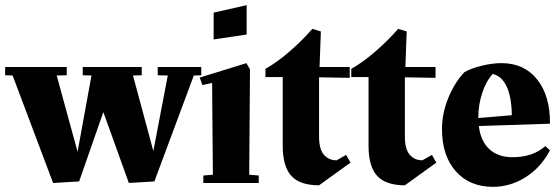

<svg xmlns="http://www.w3.org/2000/svg" viewBox="-30 -710 2164 745"><path d="M751 -450V-418L722 -417L569 -6L470 0L371 -275L277 -6L176 0L19 -417L-10 -418V-450H229V-418L190 -417L271 -121L325 -417L291 -418V-450H520V-418L486 -417L565 -124L621 -417L582 -418V-450Z M799 -661 927 -690V-576L799 -557ZM937 -32 974 -29V0H759V-29L796 -32L793 -388L755 -380L745 -409L926 -465L940 -441Z M1330 -79 1208 9Q1134 9 1100.5 -27.5Q1067 -64 1067 -145V-411H1000V-443Q1042 -466 1091.5 -508.5Q1141 -551 1182 -598L1215 -588L1210 -450H1327V-408L1208 -410V-180Q1208 -132 1226.5 -110Q1245 -88 1276 -88L1313 -109Z M1663 -79 1541 9Q1467 9 1433.5 -27.5Q1400 -64 1400 -145V-411H1333V-443Q1375 -466 1424.5 -508.5Q1474 -551 1515 -598L1548 -588L1543 -450H1660V-408L1541 -410V-180Q1541 -132 1559.5 -110Q1578 -88 1609 -88L1646 -109Z M2104 -230 1828 -221Q1835 -162 1869 -131Q1903 -100 1959 -100Q2037 -100 2086 -143L2104 -127Q2069 -60 2009.5 -22.5Q1950 15 1883 15Q1792 15 1738.5 -45.5Q1685 -106 1685 -209Q1685 -270 1709.5 -330Q1734 -390 1772 -430Q1798 -445 1839 -455Q1880 -465 1916 -465Q2004 -465 2054.5 -401.5Q2105 -338 2104 -230ZM1956 -263Q1955 -333 1936 -374Q1917 -415 1882 -423Q1857 -397 1841.5 -350.5Q1826 -304 1826 -255V-252Z"/></svg>

Font: Rakkas
Style: Regular
Weight: 400
Designer: Zeynep Akay
Foundry: Zeynep Akay
Version: Version 2.000